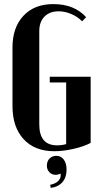

<svg xmlns="http://www.w3.org/2000/svg" viewBox="-20 -729 503 938"><path d="M41 -497.1Q41 -594.7 94.5 -651.9Q147.9 -709 240.2 -709Q342.8 -709 400.9 -645L380.9 -625Q359.4 -647.5 328.1 -660.6Q296.9 -673.8 266.1 -673.8Q222.7 -673.8 197.3 -647.9Q171.9 -622.1 171.9 -577.1V-121.1Q171.9 -19 258.8 -19Q282.2 -19 303.2 -24.9V-326.2H223.1V-354H422.9V-30.8Q389.6 -13.2 339.1 -1.7Q288.6 9.8 245.1 9.8Q149.4 9.8 95.2 -49.3Q41 -108.4 41 -210.9ZM275.9 119.1Q264.2 125 252 125Q233.4 125 221.2 112.3Q209 99.6 209 80.1Q209 59.1 221.9 45.7Q234.9 32.2 254.9 32.2Q277.8 32.2 291.5 50.5Q305.2 68.8 305.2 100.1Q305.2 137.2 285.2 160.6Q265.1 184.1 228 189L225.1 173.8Q252.4 168.5 265.9 153.8Q279.3 139.2 275.9 119.1Z"/></svg>

Font: Moniqa Black Heading
Style: Regular
Weight: 900
Designer: Rajesh Rajput
Foundry: Rajesh Rajput
Version: Version 1.000